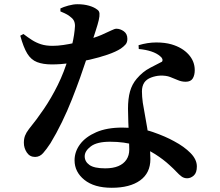

<svg xmlns="http://www.w3.org/2000/svg" viewBox="-20 -830 1040 909"><path d="M509 59Q426 59 379.5 21.5Q333 -16 333 -71Q333 -112 359 -147Q385 -182 435.5 -204Q486 -226 559 -226Q643 -226 703.5 -205Q764 -184 805 -161Q852 -136 882 -105.5Q912 -75 912 -42Q912 -12 897.5 1Q883 14 866 14Q851 14 839.5 5.5Q828 -3 815 -17Q802 -31 783 -48Q754 -75 714 -100.5Q674 -126 621.5 -142.5Q569 -159 501 -159Q439 -159 410 -137Q381 -115 381 -90Q381 -65 403.5 -49Q426 -33 478 -33Q515 -33 540 -43.5Q565 -54 578.5 -74Q592 -94 592 -122Q592 -149 590.5 -182.5Q589 -216 587.5 -251Q586 -286 586 -315Q586 -363 595.5 -397Q605 -431 627 -457Q656 -491 690 -508.5Q724 -526 747 -538Q751 -544 748.5 -551Q746 -558 738 -564Q722 -578 696 -586.5Q670 -595 637 -598L636 -616Q679 -629 720 -629Q761 -629 792 -620Q843 -605 872.5 -572.5Q902 -540 902 -498Q902 -474 892.5 -458.5Q883 -443 859 -443Q840 -443 822.5 -450.5Q805 -458 785.5 -465.5Q766 -473 738 -472Q717 -471 695.5 -463Q674 -455 663 -439Q652 -422 652 -397.5Q652 -373 656 -344Q659 -324 665 -292.5Q671 -261 677 -224Q683 -187 687.5 -149Q692 -111 692 -77Q692 -11 643.5 24Q595 59 509 59ZM146 -87Q121 -87 107 -108Q93 -129 93 -154Q93 -173 98.5 -187.5Q104 -202 117 -219Q153 -263 188 -314.5Q223 -366 253.5 -427.5Q284 -489 305 -561Q314 -589 320.5 -615Q327 -641 330.5 -664.5Q334 -688 335 -707Q335 -723 329 -733.5Q323 -744 310 -753Q298 -762 285.5 -767.5Q273 -773 266 -776V-790Q280 -797 303.5 -803.5Q327 -810 347 -810Q377 -810 401.5 -803Q426 -796 441 -784Q450 -778 451 -766Q452 -754 447.5 -734.5Q443 -715 433 -684.5Q423 -654 409 -610Q402 -589 389.5 -550.5Q377 -512 359.5 -463Q342 -414 320.5 -359.5Q299 -305 273 -251.5Q247 -198 219 -152Q200 -123 184 -105Q168 -87 146 -87ZM225 -525Q184 -525 155.5 -536Q127 -547 109 -576.5Q91 -606 76 -661L91 -669Q112 -653 131.5 -640.5Q151 -628 174 -620.5Q197 -613 229 -613Q253 -613 280 -617Q307 -621 331.5 -626.5Q356 -632 372 -636Q429 -651 460 -664.5Q491 -678 507 -686Q523 -694 531 -694Q549 -694 566 -682Q583 -670 583 -646Q583 -629 574 -619Q565 -609 552 -600Q529 -585 490 -571.5Q451 -558 405 -547.5Q359 -537 312.5 -531Q266 -525 225 -525Z"/></svg>

Font: Noto Serif TC
Style: Bold
Weight: 700
Designer: Ryoko NISHIZUKA 西塚涼子 (kana & ideographs); Frank Grießhammer (Latin, Greek & Cyrillic); Wenlong ZHANG 张文龙 (bopomofo); San
Foundry: Adobe
Version: Version 2.002-H1;hotconv 1.1.0;makeotfexe 2.6.0